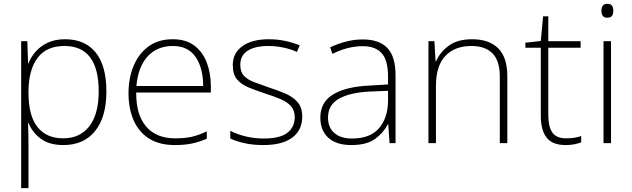

<svg xmlns="http://www.w3.org/2000/svg" viewBox="-20 -744 3285 998"><path d="M318 -540Q422 -540 477.5 -471Q533 -402 533 -269Q533 -135 474 -62.5Q415 10 310 10Q235 10 190.5 -24Q146 -58 128 -106H126Q127 -76 127.5 -44.5Q128 -13 128 16V234H90V-530H122L126 -414H128Q140 -447 165 -475.5Q190 -504 228 -522Q266 -540 318 -540ZM315 -505Q222 -505 175.5 -443.5Q129 -382 128 -269V-263Q128 -142 175 -83.5Q222 -25 308 -25Q396 -25 444.5 -88Q493 -151 493 -269Q493 -505 315 -505Z M878 -540Q946 -540 989.5 -507.5Q1033 -475 1054.5 -419.5Q1076 -364 1076 -294V-263H688Q687 -148 739.5 -86.5Q792 -25 890 -25Q939 -25 974.5 -32.5Q1010 -40 1055 -61V-23Q1016 -6 977.5 2Q939 10 889 10Q808 10 754.5 -24Q701 -58 674.5 -119Q648 -180 648 -260Q648 -337 674 -400.5Q700 -464 751 -502Q802 -540 878 -540ZM878 -505Q798 -505 748 -451.5Q698 -398 689 -297H1036Q1036 -390 997 -447.5Q958 -505 878 -505Z M1551 -137Q1551 -68 1499.5 -29Q1448 10 1349 10Q1294 10 1250 0Q1206 -10 1177 -24V-64Q1215 -45 1259 -34.5Q1303 -24 1350 -24Q1436 -24 1474 -54Q1512 -84 1512 -135Q1512 -170 1492.5 -192Q1473 -214 1438 -229Q1403 -244 1358 -258Q1310 -274 1272 -289.5Q1234 -305 1212 -331.5Q1190 -358 1190 -406Q1190 -469 1240.5 -504.5Q1291 -540 1376 -540Q1423 -540 1464 -531Q1505 -522 1538 -508L1523 -474Q1494 -488 1454 -496.5Q1414 -505 1375 -505Q1306 -505 1267.5 -480.5Q1229 -456 1229 -407Q1229 -370 1248 -350Q1267 -330 1300 -317.5Q1333 -305 1376 -290Q1422 -275 1461.5 -258.5Q1501 -242 1526 -214Q1551 -186 1551 -137Z M1866 -539Q1951 -539 1993.5 -494.5Q2036 -450 2036 -353V0H2005L1998 -98H1996Q1972 -52 1928.5 -21Q1885 10 1806 10Q1728 10 1686.5 -28Q1645 -66 1645 -133Q1645 -212 1710.5 -252.5Q1776 -293 1897 -299L1997 -305V-345Q1997 -431 1964 -467.5Q1931 -504 1865 -504Q1788 -504 1708 -464L1696 -498Q1734 -516 1777 -527.5Q1820 -539 1866 -539ZM1901 -268Q1799 -263 1742 -231Q1685 -199 1685 -133Q1685 -81 1718 -52.5Q1751 -24 1810 -24Q1904 -24 1950 -77.5Q1996 -131 1997 -219V-272Z M2434 -540Q2522 -540 2569.5 -493Q2617 -446 2617 -347V0H2578V-345Q2578 -428 2540 -466.5Q2502 -505 2431 -505Q2344 -505 2295 -453.5Q2246 -402 2246 -297V0H2207V-530H2238L2244 -426H2247Q2266 -471 2311.5 -505.5Q2357 -540 2434 -540Z M2923 -25Q2946 -25 2965.5 -28Q2985 -31 3001 -37V-4Q2985 2 2965 6Q2945 10 2920 10Q2851 10 2821 -29Q2791 -68 2791 -143V-496H2711V-522L2791 -531L2803 -659H2830V-530H2998V-496H2830V-146Q2830 -87 2850.5 -56Q2871 -25 2923 -25Z M3136 -724Q3155 -724 3161.5 -714Q3168 -704 3168 -688Q3168 -672 3161.5 -662Q3155 -652 3136 -652Q3120 -652 3113 -662Q3106 -672 3106 -688Q3106 -704 3113 -714Q3120 -724 3136 -724ZM3156 -530V0H3117V-530Z"/></svg>

Font: Noto Sans Lao Looped ExtraLight
Style: Regular
Weight: 200
Designer: Mark Frömberg, Ben Mitchell
Foundry: The Fontpad Ltd
Version: Version 1.002; ttfautohint (v1.8.4.7-5d5b)